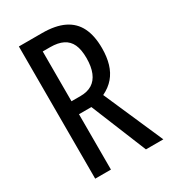

<svg xmlns="http://www.w3.org/2000/svg" viewBox="-176 -806 801 898"><g transform="rotate(-30 225.0 -357.0)"><path d="M195 -714Q267 -714 313 -691.5Q359 -669 381 -624.5Q403 -580 403 -513Q403 -466 392 -429Q381 -392 358 -365Q335 -338 298 -320L438 0H344L222 -299H155V0H70V-714ZM195 -638H155V-369H204Q241 -369 266 -384.5Q291 -400 304 -431.5Q317 -463 317 -509Q317 -555 304 -583Q291 -611 264 -624.5Q237 -638 195 -638Z"/></g></svg>

Font: Noto Sans Display ExtraCondensed
Style: Regular
Weight: 400
Width: 2
Version: Version 2.003